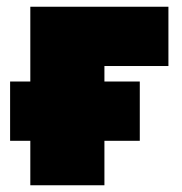

<svg xmlns="http://www.w3.org/2000/svg" viewBox="-20 -550 540 570"><path d="M10 -132V-308H70V-530H480V-354H290V-308H395V-132H290V0H70V-132Z"/></svg>

Font: Golos Text Black
Style: Regular
Weight: 900
Designer: A.Korolkova, Vitaly Kuzmin
Foundry: ParaType Ltd
Version: Version 2.004